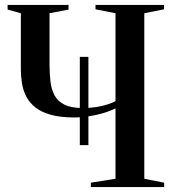

<svg xmlns="http://www.w3.org/2000/svg" viewBox="-20 -763 706 783"><path d="M305.5 -171V-531H340.5V-171ZM451 -321Q415.5 -303.5 369.5 -293.8Q323.5 -284 283.5 -284Q226 -284 186.8 -295Q147.5 -306 123.5 -325.5Q99.5 -345 86.8 -370Q74 -395 69.5 -423.8Q65 -452.5 65 -481.5V-709L11 -724V-743H259.5V-724L182 -709V-499.5Q182 -461.5 186 -429Q190 -396.5 203.2 -372.8Q216.5 -349 243.8 -335.8Q271 -322.5 317.5 -322.5Q347.5 -322.5 372.8 -326.5Q398 -330.5 418 -337Q438 -343.5 451 -350.5V-709L369.5 -725V-743H649V-725L568.5 -709V-34L649.5 -18V0H350.5V-18L451 -34Z"/></svg>

Font: Merriweather 144pt Medium
Style: Regular
Weight: 500
Version: Version 2.100